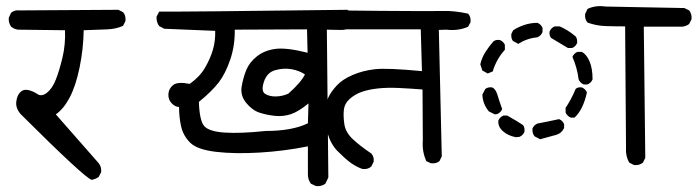

<svg xmlns="http://www.w3.org/2000/svg" viewBox="-20 -588 2300 633"><path d="M282.2 4.9Q259.8 -1 46.9 -212.9Q31.2 -232.4 33.7 -252.9Q36.1 -273.4 46.9 -284.2Q57.6 -294.9 73.7 -291Q89.8 -287.1 103.5 -277.8Q117.2 -268.6 134.8 -282.2Q152.3 -295.9 164.1 -325.7Q175.8 -355.5 186 -398.4Q196.3 -441.4 194.3 -488.3L39.1 -490.2Q26.4 -492.2 16.6 -500Q7.8 -512.7 8.8 -529.3L16.6 -545.9Q27.3 -555.7 44.9 -553.7L370.1 -555.7L385.7 -547.9Q395.5 -537.1 393.6 -518.6L385.7 -502.9Q362.3 -492.2 333.5 -491.2Q304.7 -490.2 255.9 -488.3Q254.9 -425.8 242.2 -364.7Q229.5 -303.7 209.5 -266.1Q189.5 -228.5 164.1 -210.9L304.7 -50.8Q315.4 -38.1 313.5 -20.5L305.7 -4.9Q294.9 2.9 282.2 4.9Z M1021.5 25.4 1004.9 17.6Q995.1 3.9 995.1 -12.7V-105.5Q917 -89.8 835.9 -85Q754.9 -80.1 692.4 -87.4Q629.9 -94.7 606.9 -117.7Q584 -140.6 577.1 -171.4Q570.3 -202.1 570.3 -235.4Q557.6 -235.4 545.9 -247.6Q534.2 -259.8 535.2 -277.8Q536.1 -295.9 550.8 -307.6Q565.4 -319.3 605.5 -311.5Q637.7 -334 655.3 -363.8Q672.9 -393.6 681.6 -422.9Q690.4 -452.1 689.5 -486.3L521.5 -493.2L504.9 -502Q495.1 -514.6 496.1 -533.2L504.9 -549.8Q577.1 -548.8 1125 -555.7L1141.6 -546.9Q1152.3 -534.2 1150.4 -516.6L1141.6 -500Q1124 -488.3 1101.6 -489.3Q1079.1 -490.2 1057.6 -490.2L1062.5 -2.9L1052.7 17.6Q1040 27.3 1021.5 25.4ZM855.5 -156.2Q943.4 -156.2 995.1 -181.6L997.1 -247.1Q963.9 -219.7 938.5 -211.4Q913.1 -203.1 885.7 -206.1Q858.4 -209 835 -216.8Q811.5 -224.6 791.5 -249Q771.5 -273.4 776.9 -303.7Q782.2 -334 792.5 -358.4Q802.7 -382.8 827.1 -402.3Q851.6 -421.9 888.2 -426.8Q924.8 -431.6 994.1 -414.1L992.2 -491.2L753.9 -490.2Q754.9 -438.5 739.3 -392.1Q723.6 -345.7 701.2 -316.4Q678.7 -287.1 635.7 -252Q637.7 -190.4 653.3 -172.4Q668.9 -154.3 721.2 -150.9Q773.4 -147.5 855.5 -156.2ZM930.7 -279.3Q972.7 -316.4 985.4 -342.8Q965.8 -355.5 940.9 -359.9Q916 -364.3 888.2 -356.9Q860.4 -349.6 850.1 -318.4Q839.8 -287.1 854.5 -278.3Q869.1 -269.5 890.1 -270Q911.1 -270.5 930.7 -279.3Z M1400.4 -49.8 1385.7 -56.6Q1371.1 -87.9 1374 -125L1373 -293Q1335.9 -295.9 1296.4 -297.9Q1256.8 -299.8 1226.1 -296.4Q1195.3 -293 1172.9 -285.2Q1150.4 -277.3 1133.3 -262.2Q1116.2 -247.1 1113.8 -227.1Q1111.3 -207 1115.2 -179.2Q1119.1 -151.4 1144 -128.4Q1168.9 -105.5 1204.1 -82Q1213.9 -71.3 1211.9 -54.7L1204.1 -39.1Q1192.4 -28.3 1173.8 -31.2Q1152.3 -39.1 1134.3 -52.7Q1116.2 -66.4 1093.8 -88.9Q1071.3 -111.3 1060.1 -147.9Q1048.8 -184.6 1051.3 -215.8Q1053.7 -247.1 1062 -265.6Q1070.3 -284.2 1089.4 -305.2Q1108.4 -326.2 1142.6 -340.8Q1176.8 -355.5 1216.8 -359.9Q1256.8 -364.3 1371.1 -353.5L1367.2 -491.2H1016.6L1001 -499Q992.2 -509.8 993.2 -526.4L1001 -542Q1027.3 -555.7 1043 -554.7Q1058.6 -553.7 1233.4 -552.2Q1408.2 -550.8 1443.4 -551.8Q1478.5 -552.7 1523.4 -543Q1533.2 -532.2 1531.2 -514.6L1523.4 -500Q1491.2 -485.4 1451.2 -490.2L1426.8 -489.3L1436.5 -72.3L1428.7 -56.6Q1418 -47.9 1400.4 -49.8Z M2070.3 -43.9 2054.7 -51.8Q2042 -73.2 2043.9 -100.6L2041 -501Q2009.8 -501 1977.5 -502Q1945.3 -502.9 1917 -513.7Q1907.2 -524.4 1909.2 -542L1917 -558.6Q1943.4 -571.3 1976.6 -566.4L2236.3 -561.5L2252 -553.7Q2261.7 -542 2259.8 -524.4L2252 -508.8Q2241.2 -501 2228.5 -500H2102.5L2107.4 -67.4L2099.6 -51.8Q2087.9 -42 2070.3 -43.9ZM1760.7 -128.9 1742.2 -138.7Q1734.4 -148.4 1735.4 -164.1Q1740.2 -175.8 1752 -180.7Q1788.1 -187.5 1823.2 -195.3Q1835 -190.4 1839.8 -178.7V-166Q1831.1 -148.4 1814.5 -143.6ZM1680.7 -135.7Q1654.3 -140.6 1637.7 -155.8Q1621.1 -170.9 1623 -190.4Q1627.9 -202.1 1639.6 -207H1652.3Q1690.4 -185.5 1704.1 -175.8Q1710.9 -168 1709 -153.3Q1704.1 -141.6 1692.4 -136.7ZM1861.3 -200.2Q1849.6 -206.1 1844.7 -216.8V-232.4Q1864.3 -261.7 1877.9 -294.9Q1885.7 -301.8 1898.4 -299.8Q1910.2 -294.9 1915 -283.2Q1902.3 -225.6 1874 -200.2ZM1611.3 -210.9 1591.8 -220.7Q1571.3 -245.1 1570.3 -276.4L1580.1 -294.9Q1589.8 -301.8 1602.5 -299.8Q1614.3 -294.9 1620.1 -274.9Q1626 -254.9 1635.7 -228.5Q1630.9 -216.8 1619.1 -211.9ZM1904.3 -309.6Q1892.6 -314.5 1887.7 -326.2Q1882.8 -365.2 1867.2 -400.4Q1872.1 -412.1 1883.8 -417H1898.4Q1914.1 -408.2 1923.8 -385.3Q1933.6 -362.3 1933.6 -326.2Q1928.7 -314.5 1917 -309.6ZM1587.9 -345.7 1570.3 -355.5 1563.5 -376Q1568.4 -397.5 1580.1 -416Q1591.8 -434.6 1606.4 -451.2Q1614.3 -458 1627.9 -456.1Q1639.6 -451.2 1644.5 -440.4V-423.8Q1616.2 -392.6 1604.5 -352.5ZM1852.5 -429.7 1796.9 -462.9Q1790 -471.7 1792 -484.4Q1796.9 -496.1 1808.6 -501H1825.2Q1852.5 -489.3 1877.9 -467.8Q1883.8 -460 1882.8 -446.3Q1877.9 -434.6 1866.2 -429.7ZM1688.5 -443.4 1670.9 -453.1Q1664.1 -462.9 1666 -476.6L1671.9 -488.3Q1688.5 -499 1709 -505.9Q1729.5 -512.7 1752 -512.7Q1763.7 -507.8 1768.6 -496.1V-482.4Q1763.7 -469.7 1751 -464.8Q1717.8 -461.9 1688.5 -443.4Z"/></svg>

Font: NaikaiFont
Style: Regular
Weight: 400
Version: Version 1.67